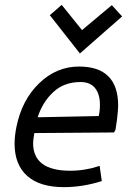

<svg xmlns="http://www.w3.org/2000/svg" viewBox="-20 -760 542 790"><path d="M40 0ZM466.2 -325Q466.2 -308.8 461.2 -266.2L455 -225L448.8 -215L121.2 -212.5Q116.2 -182.5 116.2 -171.2Q116.2 -57.5 268.8 -57.5Q330 -57.5 390 -77.5L398.8 -15Q321.2 10 242.5 10Q143.8 10 91.9 -36.2Q40 -82.5 40 -168.8Q40 -200 47.5 -237.5Q70 -348.8 141.2 -417.5Q212.5 -486.2 305 -486.2Q466.2 -486.2 466.2 -325ZM391.2 -328.8Q391.2 -372.5 371.2 -397.5Q351.2 -422.5 311.2 -422.5Q243.8 -422.5 199.4 -381.2Q155 -340 135 -277.5L386.2 -282.5Q391.2 -303.8 391.2 -328.8ZM185 -697.5 233.8 -740 317.5 -636.2 440 -738.8 482.5 -692.5 308.8 -540Z"/></svg>

Font: Cambay
Style: Italic
Weight: 400
Italic angle: -11°
Designer: Pooja Saxena
Foundry: Pooja Saxena
Version: Version 1.019;PS 001.019;hotconv 1.0.70;makeotf.lib2.5.58329